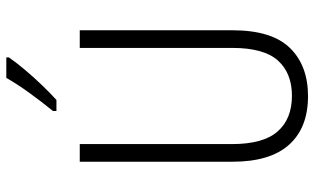

<svg xmlns="http://www.w3.org/2000/svg" viewBox="-214 -773 997 609"><g transform="rotate(-90 284.5 -468.5)"><path d="M493 -230Q493 -105 437 -47.5Q381 10 284 10Q184 10 130 -50Q76 -110 76 -230V-714H132V-231Q132 -132 172 -86.5Q212 -41 285 -41Q357 -41 397 -85.5Q437 -130 437 -230V-714H493ZM407 -939Q392 -917 368.5 -889Q345 -861 319 -834Q293 -807 272 -788H237V-799Q267 -836 294.5 -874Q322 -912 342 -947H407Z"/></g></svg>

Font: Noto Sans Lao Looped Condensed Light
Style: Regular
Weight: 300
Width: 3
Designer: Mark Frömberg, Ben Mitchell
Foundry: The Fontpad Ltd
Version: Version 1.002; ttfautohint (v1.8.4.7-5d5b)